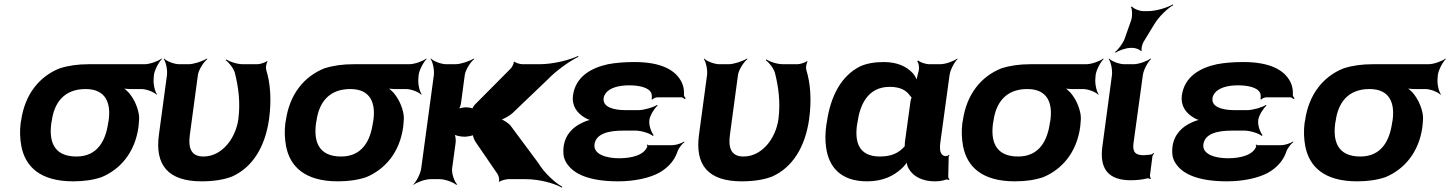

<svg xmlns="http://www.w3.org/2000/svg" viewBox="-20 -823 6662 882"><path d="M686 -464 687 -478C690 -502 710 -539 724 -552L722 -554C707 -542 668 -528 644 -528H388C338 -528 295 -522 254 -509C161 -472 94 -390 77 -269L75 -259C70 -220 72 -185 78 -152C96 -58 164 10 316 10C365 10 407 4 446 -9C533 -45 600 -123 616 -239L617 -249C619 -266 620 -282 618 -297C611 -337 594 -371 571 -398C562 -407 548 -420 540 -424L538 -420C546 -416 564 -414 578 -414H629C653 -414 688 -400 699 -388L701 -390C691 -403 683 -440 686 -464ZM373 -414C469 -414 490 -346 479 -269L477 -259C466 -180 430 -104 331 -104C226 -104 204 -175 216 -259L218 -269C229 -349 273 -414 373 -414Z M906 10C960 10 1007 3 1046 -12C1140 -54 1198 -148 1216 -276C1228 -365 1222 -440 1203 -502C1200 -512 1203 -533 1209 -540L1206 -542C1199 -536 1174 -528 1163 -528H1096C1068 -528 1034 -540 1019 -550L1017 -546C1032 -536 1053 -509 1059 -488C1075 -424 1085 -354 1075 -276C1069 -231 1049 -188 1024 -159C1000 -131 964 -104 914 -104C853 -104 845 -151 852 -203L889 -478C892 -502 916 -539 933 -552L930 -554C912 -542 870 -528 846 -528H804C780 -528 745 -542 734 -554L732 -552C742 -539 750 -502 747 -478L710 -204C691 -65 752 10 906 10Z M1902 -464 1903 -478C1906 -502 1926 -539 1940 -552L1938 -554C1923 -542 1884 -528 1860 -528H1604C1554 -528 1511 -522 1470 -509C1377 -472 1310 -390 1293 -269L1291 -259C1286 -220 1288 -185 1294 -152C1312 -58 1380 10 1532 10C1581 10 1623 4 1662 -9C1749 -45 1816 -123 1832 -239L1833 -249C1835 -266 1836 -282 1834 -297C1827 -337 1810 -371 1787 -398C1778 -407 1764 -420 1756 -424L1754 -420C1762 -416 1780 -414 1794 -414H1845C1869 -414 1904 -400 1915 -388L1917 -390C1907 -403 1899 -440 1902 -464ZM1589 -414C1685 -414 1706 -346 1695 -269L1693 -259C1682 -180 1646 -104 1547 -104C1442 -104 1420 -175 1432 -259L1434 -269C1445 -349 1489 -414 1589 -414Z M2164 -172 2266 -23C2271 -15 2276 5 2271 10L2274 12C2279 7 2304 0 2315 0H2395C2459 0 2529 20 2561 39L2563 35C2530 17 2479 -30 2453 -74L2326 -245C2318 -256 2289 -276 2277 -276L2276 -272C2288 -272 2322 -292 2334 -303L2494 -456C2535 -499 2599 -544 2637 -562L2636 -566C2598 -548 2523 -528 2458 -528H2380C2370 -528 2347 -534 2344 -540L2340 -538C2341 -532 2332 -513 2325 -507L2166 -347C2160 -342 2147 -325 2150 -320L2154 -322C2153 -327 2129 -330 2121 -330C2109 -330 2088 -326 2082 -321L2085 -318C2091 -323 2097 -341 2098 -351L2115 -478C2118 -502 2142 -539 2159 -552L2156 -554C2138 -542 2096 -528 2072 -528H2030C2006 -528 1971 -542 1960 -554L1958 -552C1968 -539 1976 -502 1973 -478L1915 -50C1912 -26 1893 11 1879 24L1880 26C1895 14 1934 0 1958 0H2000C2024 0 2062 14 2076 26L2080 24C2067 11 2054 -26 2057 -50L2073 -167C2075 -180 2072 -204 2066 -211L2062 -208C2068 -201 2095 -195 2113 -195H2115C2126 -195 2155 -200 2160 -205L2154 -207C2149 -202 2159 -180 2164 -172Z M2824 -96C2765 -96 2705 -114 2711 -160C2718 -210 2777 -223 2843 -223H2900C2926 -223 2967 -210 2978 -199L2983 -202C2973 -213 2960 -247 2963 -269V-272C2966 -293 2987 -327 3001 -338L2998 -341C2983 -330 2938 -317 2912 -317H2855C2796 -317 2747 -332 2753 -373C2754 -380 2757 -387 2762 -394C2780 -419 2821 -431 2870 -431C2914 -431 2961 -422 2972 -395C2975 -389 2975 -372 2973 -367L2977 -366C2980 -370 2992 -376 3001 -376H3109C3116 -376 3122 -371 3125 -368L3130 -371C3127 -375 3121 -382 3122 -388C3123 -409 3120 -427 3112 -444C3084 -503 3014 -538 2895 -538C2851 -538 2810 -535 2773 -528C2695 -511 2624 -471 2612 -384C2606 -337 2631 -304 2664 -284C2674 -277 2692 -270 2702 -269V-273C2692 -274 2674 -268 2661 -262C2614 -242 2577 -207 2569 -149C2566 -124 2568 -101 2578 -82C2610 -21 2692 10 2820 10C2896 10 2966 -6 3009 -30C3044 -50 3077 -81 3092 -126C3097 -142 3113 -162 3124 -170L3123 -173C3112 -165 3085 -156 3068 -156H2959C2957 -156 2956 -158 2955 -159L2951 -157C2952 -156 2954 -153 2954 -151C2940 -111 2883 -96 2824 -96Z M3387 10C3441 10 3488 3 3527 -12C3621 -54 3679 -148 3697 -276C3709 -365 3703 -440 3684 -502C3681 -512 3684 -533 3690 -540L3687 -542C3680 -536 3655 -528 3644 -528H3577C3549 -528 3515 -540 3500 -550L3498 -546C3513 -536 3534 -509 3540 -488C3556 -424 3566 -354 3556 -276C3550 -231 3530 -188 3505 -159C3481 -131 3445 -104 3395 -104C3334 -104 3326 -151 3333 -203L3370 -478C3373 -502 3397 -539 3414 -552L3411 -554C3393 -542 3351 -528 3327 -528H3285C3261 -528 3226 -542 3215 -554L3213 -552C3223 -539 3231 -502 3228 -478L3191 -204C3172 -65 3233 10 3387 10Z M4324 -107 4326 -104 4323 -106C4296 -109 4296 -140 4300 -171L4342 -478C4345 -502 4365 -539 4379 -552L4377 -554C4362 -542 4323 -528 4299 -528H4250C4232 -528 4206 -537 4198 -545L4193 -542C4201 -535 4204 -510 4200 -497C4196 -482 4189 -458 4192 -446L4196 -447C4193 -457 4183 -475 4174 -486C4146 -516 4105 -538 4039 -538C3997 -538 3959 -531 3931 -518C3845 -475 3795 -382 3778 -260L3776 -250C3771 -212 3770 -177 3775 -145C3787 -59 3839 10 3963 10C4034 10 4084 -14 4121 -48C4134 -59 4148 -77 4150 -87H4145C4143 -77 4148 -58 4155 -47C4176 -11 4220 10 4273 10C4294 10 4309 8 4325 2C4329 1 4336 2 4339 4L4342 0C4339 -1 4335 -8 4336 -13L4338 -102C4337 -105 4341 -108 4342 -110L4339 -112C4338 -111 4335 -107 4333 -107ZM4163 -360 4137 -171C4136 -165 4137 -159 4136 -153C4136 -153 4136 -149 4137 -149L4138 -153C4137 -153 4134 -149 4134 -149C4109 -121 4076 -104 4022 -104C3924 -104 3906 -172 3917 -250L3919 -260C3930 -341 3966 -424 4067 -424C4116 -424 4143 -408 4160 -384C4161 -382 4169 -373 4170 -374L4169 -378C4168 -377 4163 -363 4163 -360Z M5012 -464 5013 -478C5016 -502 5036 -539 5050 -552L5048 -554C5033 -542 4994 -528 4970 -528H4714C4664 -528 4621 -522 4580 -509C4487 -472 4420 -390 4403 -269L4401 -259C4396 -220 4398 -185 4404 -152C4422 -58 4490 10 4642 10C4691 10 4733 4 4772 -9C4859 -45 4926 -123 4942 -239L4943 -249C4945 -266 4946 -282 4944 -297C4937 -337 4920 -371 4897 -398C4888 -407 4874 -420 4866 -424L4864 -420C4872 -416 4890 -414 4904 -414H4955C4979 -414 5014 -400 5025 -388L5027 -390C5017 -403 5009 -440 5012 -464ZM4699 -414C4795 -414 4816 -346 4805 -269L4803 -259C4792 -180 4756 -104 4657 -104C4552 -104 4530 -175 4542 -259L4544 -269C4555 -349 4599 -414 4699 -414Z M5174 5C5203 5 5226 2 5248 -3C5253 -5 5262 -3 5265 0L5267 -3C5264 -6 5262 -15 5263 -20L5274 -105C5275 -110 5280 -115 5282 -118L5279 -120C5277 -118 5271 -113 5266 -113L5258 -112L5234 -110C5195 -110 5182 -125 5187 -165L5230 -478C5233 -502 5253 -539 5268 -552L5265 -554C5250 -542 5211 -528 5187 -528H5145C5121 -528 5086 -542 5075 -554L5073 -552C5083 -539 5091 -502 5088 -478L5044 -150C5030 -47 5072 5 5174 5ZM5177 -732 5146 -644C5138 -623 5116 -594 5102 -584L5105 -581C5119 -591 5152 -603 5174 -603H5184C5196 -603 5218 -595 5221 -588L5225 -590C5221 -597 5227 -621 5234 -632L5284 -714C5304 -747 5344 -785 5369 -799L5368 -803C5343 -788 5291 -772 5255 -772H5231C5214 -772 5187 -783 5180 -793L5175 -791C5182 -781 5182 -749 5177 -732Z M5621 -96C5562 -96 5502 -114 5508 -160C5515 -210 5574 -223 5640 -223H5697C5723 -223 5764 -210 5775 -199L5780 -202C5770 -213 5757 -247 5760 -269V-272C5763 -293 5784 -327 5798 -338L5795 -341C5780 -330 5735 -317 5709 -317H5652C5593 -317 5544 -332 5550 -373C5551 -380 5554 -387 5559 -394C5577 -419 5618 -431 5667 -431C5711 -431 5758 -422 5769 -395C5772 -389 5772 -372 5770 -367L5774 -366C5777 -370 5789 -376 5798 -376H5906C5913 -376 5919 -371 5922 -368L5927 -371C5924 -375 5918 -382 5919 -388C5920 -409 5917 -427 5909 -444C5881 -503 5811 -538 5692 -538C5648 -538 5607 -535 5570 -528C5492 -511 5421 -471 5409 -384C5403 -337 5428 -304 5461 -284C5471 -277 5489 -270 5499 -269V-273C5489 -274 5471 -268 5458 -262C5411 -242 5374 -207 5366 -149C5363 -124 5365 -101 5375 -82C5407 -21 5489 10 5617 10C5693 10 5763 -6 5806 -30C5841 -50 5874 -81 5889 -126C5894 -142 5910 -162 5921 -170L5920 -173C5909 -165 5882 -156 5865 -156H5756C5754 -156 5753 -158 5752 -159L5748 -157C5749 -156 5751 -153 5751 -151C5737 -111 5680 -96 5621 -96Z M6584 -464 6585 -478C6588 -502 6608 -539 6622 -552L6620 -554C6605 -542 6566 -528 6542 -528H6286C6236 -528 6193 -522 6152 -509C6059 -472 5992 -390 5975 -269L5973 -259C5968 -220 5970 -185 5976 -152C5994 -58 6062 10 6214 10C6263 10 6305 4 6344 -9C6431 -45 6498 -123 6514 -239L6515 -249C6517 -266 6518 -282 6516 -297C6509 -337 6492 -371 6469 -398C6460 -407 6446 -420 6438 -424L6436 -420C6444 -416 6462 -414 6476 -414H6527C6551 -414 6586 -400 6597 -388L6599 -390C6589 -403 6581 -440 6584 -464ZM6271 -414C6367 -414 6388 -346 6377 -269L6375 -259C6364 -180 6328 -104 6229 -104C6124 -104 6102 -175 6114 -259L6116 -269C6127 -349 6171 -414 6271 -414Z"/></svg>

Font: Asimov
Style: EdgeWideIt
Weight: 500
Designer: Google
Version: Version 2.000980: 2014